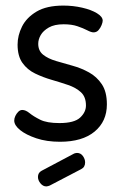

<svg xmlns="http://www.w3.org/2000/svg" viewBox="-20 -500 435 688"><path d="M195 8Q147 8 110 -4.5Q73 -17 52 -34Q31 -51 31 -68Q31 -76 35 -84.5Q39 -93 45.5 -99.5Q52 -106 60 -106Q72 -106 86 -94.5Q100 -83 124 -71Q148 -59 193 -59Q246 -59 267 -78.5Q288 -98 288 -122Q288 -153 270 -169.5Q252 -186 224 -195.5Q196 -205 165 -214Q134 -223 106 -236.5Q78 -250 60.5 -274.5Q43 -299 43 -340Q43 -373 59 -405Q75 -437 111 -458.5Q147 -480 207 -480Q242 -480 274.5 -472.5Q307 -465 327.5 -452.5Q348 -440 348 -426Q348 -420 344 -410Q340 -400 333 -392Q326 -384 315 -384Q307 -384 292.5 -391.5Q278 -399 257.5 -406Q237 -413 208 -413Q175 -413 155 -401.5Q135 -390 126 -374.5Q117 -359 117 -343Q117 -318 134.5 -304Q152 -290 180.5 -281.5Q209 -273 240 -264.5Q271 -256 299 -240.5Q327 -225 345 -198Q363 -171 363 -126Q363 -65 319 -28.5Q275 8 195 8ZM146 168Q134 168 125 157Q116 146 116 134Q116 119 129 112L246 50Q252 48 256 48Q269 48 277 59Q285 70 285 82Q285 99 271 106L158 165Q155 166 152 167Q149 168 146 168Z"/></svg>

Font: Dosis Medium
Style: Regular
Weight: 500
Designer: EdgarTolentino, PabloImpallari, IginoMarini
Foundry: EdgarTolentino, PabloImpallari, IginoMarini
Version: Version 3.001; ttfautohint (v1.8.2)